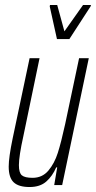

<svg xmlns="http://www.w3.org/2000/svg" viewBox="-20 -744 386 772"><path d="M15 -74Q15 -111 31 -188L99 -510H139L74 -197Q56 -116 56 -80Q56 -49 68 -39Q80 -29 111 -29Q150 -29 174.5 -58Q199 -87 212.5 -129.5Q226 -172 242 -245L298 -510H337L230 0H198L210 -71H206Q191 -36 166 -14Q141 8 99 8Q55 8 35 -11Q15 -30 15 -74ZM209 -587 180 -718 181 -724H210L239 -618L314 -724H346L344 -718L259 -587Z"/></svg>

Font: Saira Ultra Condensed ExLight
Style: Italic
Weight: 200
Width: 1
Italic angle: -12°
Designer: Hector Gatti with collaboration of the Omnibus-Type team
Foundry: Omnibus-Type
Version: Version 1.001; ttfautohint (v1.8)